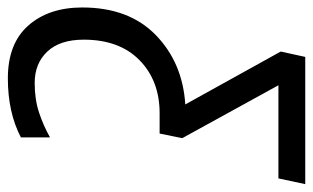

<svg xmlns="http://www.w3.org/2000/svg" viewBox="-210 -398 816 501"><g transform="rotate(90 198.5 -148.0)"><path d="M153 240Q242 240 307 206V130Q277 147 242.5 158.5Q208 170 165 170Q114 170 83 137Q52 104 52 42Q52 -51 105.5 -103.5Q159 -156 244 -156H297L309 -215L171 -466H414L429 -536H97L83 -472L221 -223Q112 -216 40 -146Q-32 -76 -32 46Q-32 133 15 186.5Q62 240 153 240Z"/></g></svg>

Font: Noto Sans UI SemiCondensed
Style: Italic
Weight: 400
Width: 4
Italic angle: -12°
Designer: Monotype Design Team
Foundry: Monotype Imaging Inc.
Version: Version 1.901